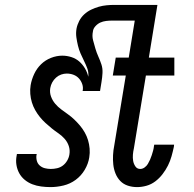

<svg xmlns="http://www.w3.org/2000/svg" viewBox="-20 -755 790 783"><path d="M186 8Q167 8 148 5.5Q129 3 112 -3.5Q95 -10 81 -21.5Q67 -33 58.5 -48.5Q50 -64 47 -82.5Q44 -101 48 -121L49 -127H130L129 -124Q127 -112 130 -100Q133 -88 142 -80Q151 -72 163 -69Q175 -66 187 -66Q200 -66 213 -69Q226 -72 236.5 -80Q247 -88 254 -100Q261 -112 263 -125Q266 -143 260.5 -159.5Q255 -176 243.5 -189Q232 -202 218 -211.5Q204 -221 191 -231.5Q178 -242 165.5 -253.5Q153 -265 142.5 -278Q132 -291 123.5 -306Q115 -321 110 -337.5Q105 -354 103.5 -372Q102 -390 105 -408Q109 -431 119.5 -453.5Q130 -476 147.5 -493Q165 -510 188 -519Q211 -528 234 -528Q253 -528 271.5 -522Q290 -516 303.5 -504Q317 -492 326.5 -476Q336 -460 340 -442Q342 -460 336 -476Q330 -492 322.5 -507Q315 -522 308.5 -537Q302 -552 298 -568.5Q294 -585 291.5 -602.5Q289 -620 292 -638Q295 -654 303 -669.5Q311 -685 323.5 -696.5Q336 -708 351.5 -715.5Q367 -723 383 -727.5Q399 -732 415 -733.5Q431 -735 446 -735H581L571 -671H436Q425 -671 412.5 -669.5Q400 -668 389 -663Q378 -658 369 -648Q360 -638 359 -627Q355 -608 359.5 -591Q364 -574 369 -557Q374 -540 381 -524.5Q388 -509 393.5 -492.5Q399 -476 398 -457.5Q397 -439 394 -421L388 -384H317Q320 -398 315.5 -411.5Q311 -425 302 -435Q293 -445 280 -450Q267 -455 252 -455Q241 -455 229.5 -451Q218 -447 208.5 -438.5Q199 -430 193 -419Q187 -408 185 -396Q182 -378 188 -361.5Q194 -345 205 -332Q216 -319 229.5 -309Q243 -299 257 -289Q271 -279 283 -267.5Q295 -256 306 -243Q317 -230 325.5 -215Q334 -200 339 -183.5Q344 -167 345.5 -149Q347 -131 344 -113Q340 -87 325.5 -62.5Q311 -38 288.5 -21.5Q266 -5 239 1.5Q212 8 186 8ZM539 8Q519 8 501 2Q483 -4 470.5 -17Q458 -30 451 -47.5Q444 -65 442 -84Q440 -103 441 -122.5Q442 -142 446 -162L493 -447H440L452 -520H505L540 -735H622L587 -520H691V-447H575L526 -150Q523 -137 522 -124Q521 -111 523 -99Q525 -87 532 -76.5Q539 -66 552 -66Q561 -66 569.5 -72Q578 -78 583 -86.5Q588 -95 592 -104Q596 -113 599 -122.5Q602 -132 604.5 -141Q607 -150 608 -160L609 -165H690L689 -156Q685 -137 679.5 -117.5Q674 -98 665 -80Q656 -62 643 -45Q630 -28 613.5 -15.5Q597 -3 577.5 2.5Q558 8 539 8Z"/></svg>

Font: Iosevka Custom Oblique
Style: Regular
Weight: 400
Italic angle: -9°
Designer: Belleve Invis
Foundry: Belleve Invis
Version: Version 27.0.1